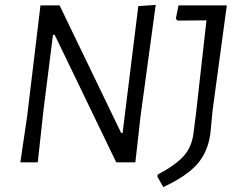

<svg xmlns="http://www.w3.org/2000/svg" viewBox="-20 -662 990 783"><path d="M615 -642 553 -187 532 0H454L203 -520H196L157 -210L134 0H63L91 -190L145 -640H223L474 -120H480L544 -637ZM905 -640 847 -212 838 -118Q828 -43 785 6.5Q742 56 646 101L622 59L623 50Q695 12 728.5 -25Q762 -62 769 -118L780 -205L822 -579L704 -578L697 -585L708 -640Z"/></svg>

Font: Alegreya Sans
Style: Italic
Weight: 400
Italic angle: -7°
Designer: Juan Pablo del Peral
Foundry: Huerta Tipografica
Version: Version 2.007